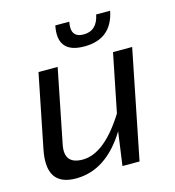

<svg xmlns="http://www.w3.org/2000/svg" viewBox="-105 -787 798 875"><g transform="rotate(-15 294.0 -349.0)"><path d="M548.3 -512.7 445.8 0H365.2L387.2 -158.2Q290 0 147 0Q3.9 0 37.1 -166.5L106.4 -512.7H196.8L127.4 -165Q109.4 -75.2 198.7 -75.2Q300.8 -75.2 402.8 -237.8L458 -512.7ZM235.4 -698.2H301.3Q286.6 -625 350.1 -625Q413.6 -625 428.2 -698.2H494.1Q468.8 -571.3 339.4 -571.3Q210 -571.3 235.4 -698.2Z"/></g></svg>

Font: Sansation
Style: Italic
Weight: 400
Designer: Bernd Montag
Version: Version 1.301